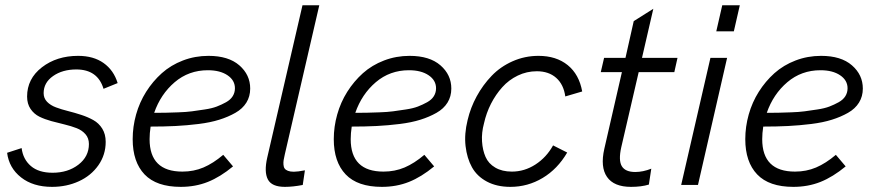

<svg xmlns="http://www.w3.org/2000/svg" viewBox="-20 -710 3347 737"><path d="M179.7 7.3Q106.9 7.3 60.8 -29.1Q14.6 -65.4 7.3 -123.5L63 -141.6Q68.4 -98.6 98.4 -72.8Q128.4 -46.9 182.1 -46.9Q240.7 -46.9 281 -77.9Q321.3 -108.9 321.3 -157.2Q321.3 -179.7 308.1 -194.8Q294.9 -210 274.2 -218Q253.4 -226.1 228 -232.2Q202.6 -238.3 177.2 -245.1Q151.9 -252 131.1 -262.2Q110.4 -272.5 97.2 -292Q84 -311.5 84 -339.4Q84 -407.7 140.9 -451.7Q197.8 -495.6 279.8 -495.6Q338.9 -495.6 377.7 -468Q416.5 -440.4 431.6 -391.1L377.4 -369.1Q355 -443.4 272.9 -443.4Q219.7 -443.4 183.6 -418Q147.5 -392.6 147.5 -352.5Q147.5 -333 160.6 -319.3Q173.8 -305.7 194.8 -297.9Q215.8 -290 241.2 -283.7Q266.6 -277.3 292 -269Q317.4 -260.7 338.4 -249Q359.4 -237.3 372.6 -216.1Q385.7 -194.8 385.7 -165.5Q385.7 -115.7 357.7 -75.7Q329.6 -35.6 282.7 -14.2Q235.8 7.3 179.7 7.3Z M940.4 -370.1Q940.4 -339.8 925.8 -316.2Q911.1 -292.5 883.5 -276.9Q856 -261.2 821.8 -250.5Q787.6 -239.7 742.4 -234.1Q697.3 -228.5 653.6 -226.3Q609.9 -224.1 558.1 -224.1Q554.2 -198.2 554.2 -175.8Q554.2 -51.3 680.2 -51.3Q723.6 -51.3 761 -67.1Q798.3 -83 836.9 -115.7L874.5 -71.3Q825.7 -30.8 777.8 -11.7Q730 7.3 673.8 7.3Q580.6 7.3 534.9 -40.5Q489.3 -88.4 489.3 -175.8Q489.3 -223.6 502.4 -270.5Q515.6 -317.4 541 -357.7Q566.4 -397.9 601.1 -429Q635.7 -460 682.1 -477.8Q728.5 -495.6 780.3 -495.6Q856.9 -495.6 898.7 -459.2Q940.4 -422.9 940.4 -370.1ZM777.8 -440.4Q704.6 -440.4 650.6 -394.5Q596.7 -348.6 571.8 -276.9Q598.6 -276.9 616 -277.3Q633.3 -277.8 664.3 -278.8Q695.3 -279.8 716.8 -282.7Q738.3 -285.6 765.9 -289.8Q793.5 -293.9 812 -301Q830.6 -308.1 847.7 -317.6Q864.7 -327.1 873.3 -340.8Q881.8 -354.5 881.8 -371.1Q881.8 -401.9 853.3 -421.1Q824.7 -440.4 777.8 -440.4Z M1073.7 7.3Q1022.9 7.3 1008.1 -21.5Q993.2 -50.3 1005.9 -105.5L1141.1 -689.9H1205.6L1073.2 -117.2Q1070.3 -104 1068.8 -95.7Q1067.4 -87.4 1068.1 -77.9Q1068.8 -68.4 1072.8 -63Q1076.7 -57.6 1085.4 -54.2Q1094.2 -50.8 1107.9 -50.8Q1122.6 -50.8 1150.4 -56.2L1142.1 0Q1104 7.3 1073.7 7.3Z M1712.4 -370.1Q1712.4 -339.8 1697.8 -316.2Q1683.1 -292.5 1655.5 -276.9Q1627.9 -261.2 1593.8 -250.5Q1559.6 -239.7 1514.4 -234.1Q1469.2 -228.5 1425.5 -226.3Q1381.8 -224.1 1330.1 -224.1Q1326.2 -198.2 1326.2 -175.8Q1326.2 -51.3 1452.1 -51.3Q1495.6 -51.3 1533 -67.1Q1570.3 -83 1608.9 -115.7L1646.5 -71.3Q1597.7 -30.8 1549.8 -11.7Q1502 7.3 1445.8 7.3Q1352.5 7.3 1306.9 -40.5Q1261.2 -88.4 1261.2 -175.8Q1261.2 -223.6 1274.4 -270.5Q1287.6 -317.4 1313 -357.7Q1338.4 -397.9 1373 -429Q1407.7 -460 1454.1 -477.8Q1500.5 -495.6 1552.2 -495.6Q1628.9 -495.6 1670.7 -459.2Q1712.4 -422.9 1712.4 -370.1ZM1549.8 -440.4Q1476.6 -440.4 1422.6 -394.5Q1368.7 -348.6 1343.8 -276.9Q1370.6 -276.9 1387.9 -277.3Q1405.3 -277.8 1436.3 -278.8Q1467.3 -279.8 1488.8 -282.7Q1510.3 -285.6 1537.8 -289.8Q1565.4 -293.9 1584 -301Q1602.5 -308.1 1619.6 -317.6Q1636.7 -327.1 1645.3 -340.8Q1653.8 -354.5 1653.8 -371.1Q1653.8 -401.9 1625.2 -421.1Q1596.7 -440.4 1549.8 -440.4Z M1939 7.3Q1887.2 7.3 1849.1 -12.9Q1811 -33.2 1791.7 -67.9Q1772.5 -102.5 1767.1 -149.2Q1761.7 -195.8 1774.9 -249Q1786.1 -296.9 1809.8 -340.3Q1833.5 -383.8 1867.2 -418.9Q1900.9 -454.1 1947.8 -474.9Q1994.6 -495.6 2046.9 -495.6Q2115.2 -495.6 2159.2 -460Q2203.1 -424.3 2214.8 -358.9L2149.9 -339.8Q2143.6 -385.7 2115 -411.1Q2086.4 -436.5 2040.5 -436.5Q2002 -436.5 1967.5 -419.9Q1933.1 -403.3 1908 -375.2Q1882.8 -347.2 1864.7 -311.8Q1846.7 -276.4 1837.9 -236.8Q1828.1 -200.7 1830.3 -167Q1832.5 -133.3 1843.8 -107.7Q1855 -82 1881.1 -66.7Q1907.2 -51.3 1944.8 -51.3Q1993.2 -51.3 2035.4 -78.6Q2077.6 -106 2103 -151.9L2157.2 -124.5Q2120.1 -61 2063 -26.9Q2005.9 7.3 1939 7.3Z M2402.3 7.3Q2336.4 7.3 2310.1 -30.8Q2283.7 -68.8 2299.8 -139.2L2367.2 -433.1H2286.1L2298.8 -487.8H2380.9L2412.6 -628.9L2487.8 -676.3L2444.3 -487.8H2580.6L2568.4 -433.1H2431.6L2364.7 -144.5Q2353.5 -94.2 2366.9 -72Q2380.4 -49.8 2418.5 -49.8Q2447.8 -49.8 2480 -62.5L2470.7 -1.5Q2441.9 7.3 2402.3 7.3Z M2729.5 -589.8 2752.4 -689.9H2819.8L2796.9 -589.8ZM2594.7 0 2707 -487.8H2771L2659.2 0Z M3292 -370.1Q3292 -339.8 3277.3 -316.2Q3262.7 -292.5 3235.1 -276.9Q3207.5 -261.2 3173.3 -250.5Q3139.2 -239.7 3094 -234.1Q3048.8 -228.5 3005.1 -226.3Q2961.4 -224.1 2909.7 -224.1Q2905.8 -198.2 2905.8 -175.8Q2905.8 -51.3 3031.7 -51.3Q3075.2 -51.3 3112.5 -67.1Q3149.9 -83 3188.5 -115.7L3226.1 -71.3Q3177.2 -30.8 3129.4 -11.7Q3081.5 7.3 3025.4 7.3Q2932.1 7.3 2886.5 -40.5Q2840.8 -88.4 2840.8 -175.8Q2840.8 -223.6 2854 -270.5Q2867.2 -317.4 2892.6 -357.7Q2918 -397.9 2952.6 -429Q2987.3 -460 3033.7 -477.8Q3080.1 -495.6 3131.8 -495.6Q3208.5 -495.6 3250.2 -459.2Q3292 -422.9 3292 -370.1ZM3129.4 -440.4Q3056.2 -440.4 3002.2 -394.5Q2948.2 -348.6 2923.3 -276.9Q2950.2 -276.9 2967.5 -277.3Q2984.9 -277.8 3015.9 -278.8Q3046.9 -279.8 3068.4 -282.7Q3089.8 -285.6 3117.4 -289.8Q3145 -293.9 3163.6 -301Q3182.1 -308.1 3199.2 -317.6Q3216.3 -327.1 3224.9 -340.8Q3233.4 -354.5 3233.4 -371.1Q3233.4 -401.9 3204.8 -421.1Q3176.3 -440.4 3129.4 -440.4Z"/></svg>

Font: HK Grotesk Legacy
Style: Italic
Weight: 400
Italic angle: -13°
Designer: Alfredo Marco Pradil
Foundry: Hanken Design Co.
Version: Version 2.022;PS 002.022;hotconv 1.0.88;makeotf.lib2.5.64775